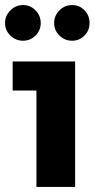

<svg xmlns="http://www.w3.org/2000/svg" viewBox="-26 -739 374 759"><path d="M328 -648Q328 -619 308 -598.5Q288 -578 259 -578Q230 -578 209 -598.5Q188 -619 188 -648Q188 -677 209 -698Q230 -719 259 -719Q288 -719 308 -698.5Q328 -678 328 -648ZM114.5 -698Q135 -677 135 -648Q135 -619 114.5 -598.5Q94 -578 65 -578Q36 -578 15 -598.5Q-6 -619 -6 -648Q-6 -677 15 -698Q36 -719 65 -719Q94 -719 114.5 -698ZM118 0V-381H24V-496H271V0Z"/></svg>

Font: Atkinson Hyperlegible Pro
Style: Bold
Weight: 700
Designer: Elliott Scott, Megan Eiswerth, Linus Boman, Theodore Petrosky, Jacob Perez
Foundry: Braille Institute
Version: Version 1.5.1